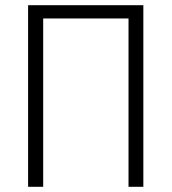

<svg xmlns="http://www.w3.org/2000/svg" viewBox="-20 -718 660 738"><path d="M88 0V-698H531V0H474V-647H146V0Z"/></svg>

Font: IBM Plex Sans Condensed Light
Style: Regular
Weight: 300
Width: 3
Designer: Mike Abbink, Paul van der Laan, Pieter van Rosmalen
Foundry: Bold Monday
Version: Version 3.201